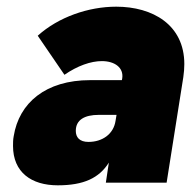

<svg xmlns="http://www.w3.org/2000/svg" viewBox="-20 -547 574 575"><path d="M328 -527C245 -527 155 -496 93 -440L173 -323C212 -350 252 -364 285 -364C324 -364 351 -344 346 -312L345 -307H250C117 -307 37 -239 21 -139C19 -129 19 -119 19 -110C19 -31 74 8 153 8C231 8 277 -14 306 -60L297 0H479L529 -316C531 -330 532 -343 532 -355C532 -473 437 -527 328 -527ZM245 -122C218 -122 207 -136 207 -155C207 -188 233 -203 276 -203H329L326 -185C320 -145 286 -122 245 -122Z"/></svg>

Font: Arthouse Owned Black
Style: Italic
Weight: 900
Italic angle: -10°
Designer: Jeremy Tribby
Foundry: Tribby Type
Version: Version 1.000;PS 001.000;hotconv 1.0.88;makeotf.lib2.5.64775